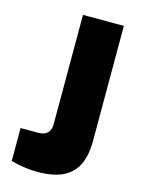

<svg xmlns="http://www.w3.org/2000/svg" viewBox="-114 -809 646 880"><g transform="rotate(15 208.5 -368.5)"><path d="M153 6Q117 6 83 0.5Q49 -5 26 -12V-168Q46 -168 66.5 -168Q87 -168 107 -168Q129 -168 142.5 -175Q156 -182 162 -194.5Q168 -207 168 -225V-743H362V-195Q362 -131 341.5 -86Q321 -41 275 -17.5Q229 6 153 6Z"/></g></svg>

Font: Exo Thin Black
Style: Regular
Weight: 900
Version: Version 2.000